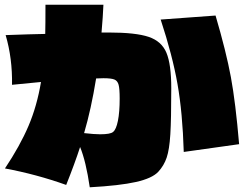

<svg xmlns="http://www.w3.org/2000/svg" viewBox="-20 -783 1040 815"><path d="M707 -408Q707 -277 703 -212.5Q699 -148 687.5 -114Q676 -80 652 -54Q626 -26 557 -10.5Q488 5 361 12Q345 -98 320 -159Q298 -91 261 2Q135 -43 1 -68Q65 -164 101 -248.5Q137 -333 154 -435L31 -423Q33 -535 4 -634Q112 -638 172 -639Q173 -678 173 -763H419Q417 -714 411 -645H442Q556 -645 611 -626.5Q666 -608 686.5 -559Q707 -510 707 -408ZM895 -717Q940 -564 960 -456Q980 -348 995 -171L760 -138Q755 -304 733.5 -426Q712 -548 662 -700ZM488 -365Q488 -406 483.5 -423Q479 -440 465.5 -445.5Q452 -451 419 -451Q400 -451 388 -450Q367 -320 337 -218Q380 -213 405 -213Q449 -213 460 -223Q473 -233 480.5 -270Q488 -307 488 -365Z"/></svg>

Font: Mantou Sans
Style: Regular
Weight: 400
Designer: Mant0u / artakana
Foundry: Mant0u / artakana
Version: Version 1.001;October 22, 2023;FontCreator 14.0.0.2901 64-bi